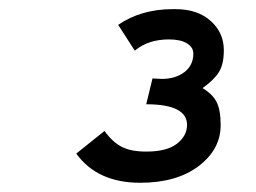

<svg xmlns="http://www.w3.org/2000/svg" viewBox="-20 -767 558 418"><path d="M207.5 -481.9Q225.1 -457.5 245.1 -447.3Q265.1 -437 298.3 -437Q343.3 -437 365.2 -454.1Q387.2 -471.2 387.2 -495.1Q387.2 -540 298.3 -540L312 -596.2Q326.7 -595.2 332 -595.2Q362.3 -595.2 381.6 -610.1Q400.9 -625 400.9 -650.4Q400.9 -664.1 387 -672.6Q373 -681.2 347.7 -681.2Q302.7 -681.2 273.4 -656.7L237.3 -712.9Q287.1 -747.1 356.4 -747.1H361.8Q410.2 -747.1 438.7 -721.4Q467.3 -695.8 467.3 -657.7Q467.3 -627 456.5 -609.9Q445.8 -592.8 420.9 -575.2Q442.4 -562.5 451.4 -545.2Q460.4 -527.8 460.4 -494.6Q460.4 -441.9 412.6 -405.5Q364.7 -369.1 285.2 -369.1Q191.9 -369.1 146 -432.6Z"/></svg>

Font: Fantasque Sans Mono
Style: Italic
Weight: 400
Italic angle: -11°
Monospace: yes
Designer: Jany Belluz
Version: Version 1.8.0 ; ttfautohint (v1.8.2)